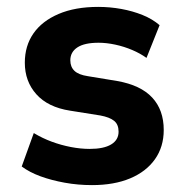

<svg xmlns="http://www.w3.org/2000/svg" viewBox="-20 -526 532 557"><path d="M247 11Q206 11 167.5 4Q129 -3 97.5 -14.5Q66 -26 43 -43L78 -140Q103 -125 130 -115Q157 -105 185.5 -99.5Q214 -94 240 -94Q281 -94 302.5 -107Q324 -120 324 -144Q324 -165 311 -175.5Q298 -186 271 -191L183 -205Q119 -215 85.5 -252.5Q52 -290 52 -344Q52 -393 77 -429Q102 -465 150 -485.5Q198 -506 265 -506Q299 -506 332 -500Q365 -494 393.5 -482.5Q422 -471 443 -453L405 -358Q387 -371 363.5 -381Q340 -391 314.5 -396.5Q289 -402 266 -402Q225 -402 204.5 -388.5Q184 -375 184 -351Q184 -332 196 -320.5Q208 -309 235 -305L320 -291Q388 -279 421.5 -243Q455 -207 455 -149Q455 -100 429.5 -64Q404 -28 357.5 -8.5Q311 11 247 11Z"/></svg>

Font: Nunito Sans 10pt SemiCondensed ExtraBold
Style: Regular
Weight: 800
Width: 4
Designer: Vernon Adams
Foundry: Vernon Adams
Version: Version 3.101;gftools[0.9.27]